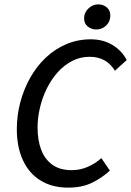

<svg xmlns="http://www.w3.org/2000/svg" viewBox="-20 -847 600 879"><path d="M292 12Q218 12 165 -21Q112 -54 84.5 -114.5Q57 -175 57 -255Q57 -319 73 -379Q89 -439 118.5 -491.5Q148 -544 190 -583.5Q232 -623 284 -645Q336 -667 396 -667Q452 -667 495 -641Q538 -615 560 -572L506 -523Q487 -555 458 -571Q429 -587 390 -587Q347 -587 310.5 -568Q274 -549 245 -517Q216 -485 195 -443Q174 -401 163 -354.5Q152 -308 152 -263Q152 -205 168.5 -161.5Q185 -118 219.5 -93Q254 -68 308 -68Q347 -68 381.5 -83Q416 -98 444 -123L483 -66Q446 -32 400.5 -10Q355 12 292 12ZM420 -712Q399 -712 382 -725.5Q365 -739 365 -763Q365 -789 384.5 -808Q404 -827 430 -827Q452 -827 468.5 -813.5Q485 -800 485 -776Q485 -748 466 -730Q447 -712 420 -712Z"/></svg>

Font: Source Sans 3 Medium
Style: Italic
Weight: 500
Italic angle: -11°
Designer: Paul D. Hunt
Foundry: Adobe
Version: Version 3.052;hotconv 1.1.0;makeotfexe 2.6.0